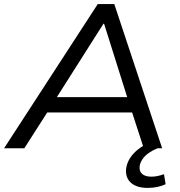

<svg xmlns="http://www.w3.org/2000/svg" viewBox="-31 -725 879 939"><path d="M-11 0 447 -705H528L762 0H672L607 -200L646 -175H165L216 -200L88 0ZM475 -609 235 -231 208 -250H626L597 -231L478 -609ZM692 194Q637 194 609 168.5Q581 143 586 99Q592 57 625.5 22.5Q659 -12 716 -34L740 0Q717 9 697.5 22.5Q678 36 666.5 52.5Q655 69 652 87Q649 113 664.5 126Q680 139 709 139Q724 139 739 136Q754 133 771 127L779 176Q762 184 739.5 189Q717 194 692 194Z"/></svg>

Font: Nunito Sans 10pt SemiExpanded
Style: Italic
Weight: 400
Width: 6
Italic angle: -9°
Designer: Vernon Adams
Foundry: Vernon Adams
Version: Version 3.101;gftools[0.9.27]